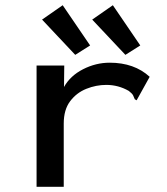

<svg xmlns="http://www.w3.org/2000/svg" viewBox="-20 -714 640 735"><path d="M120 -463H226L225 -381Q249 -424 298 -449Q347 -474 400 -474Q494 -474 553 -420L508 -339L503 -330L496 -334Q493 -342 489.5 -349Q486 -356 473 -366Q433 -389 387 -389Q348 -389 310.5 -374Q273 -359 248.5 -326.5Q224 -294 224 -241V1H120ZM268 -504 141 -639 220 -694 325 -540ZM460 -504 333 -639 412 -694 517 -540Z"/></svg>

Font: Inconsolata Expanded SemiBold
Style: Regular
Weight: 600
Width: 7
Monospace: yes
Designer: Raph Levien, Cyreal, Brenton Simpson
Foundry: Raph Levien, Cyreal, Google
Version: Version 3.001; ttfautohint (v1.8.2.53-6de2)